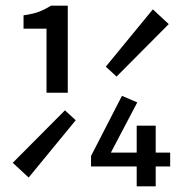

<svg xmlns="http://www.w3.org/2000/svg" viewBox="-20 -657 640 677"><path d="M144 -330V-556H63V-603Q98 -608 118.5 -616Q139 -624 160 -637H219V-330ZM81 -31 25 -83 209 -268 247 -233ZM391 -387 353 -422 519 -624 575 -572ZM462 0V-214H529V0ZM301 -70V-107L410 -319L464 -296L371 -119H580V-70Z"/></svg>

Font: Source Code Pro ExtraLight Medium
Style: Regular
Weight: 500
Monospace: yes
Version: Version 1.018;hotconv 1.0.116;makeotfexe 2.5.65601